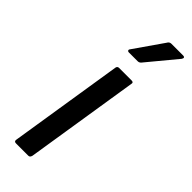

<svg xmlns="http://www.w3.org/2000/svg" viewBox="-235 -719 742 742"><g transform="rotate(45 136.0 -348.5)"><path d="M47 0Q36 0 38 -11L112 -479Q114 -488 123 -488H191Q202 -488 200 -479L126 -11Q123 0 115 0ZM106 -557Q102 -557 100 -560.5Q98 -564 102 -569L184 -687Q189 -697 200 -697H264Q270 -697 271.5 -693.5Q273 -690 269 -684L172 -567Q165 -557 156 -557Z"/></g></svg>

Font: Sofia Sans Semi Condensed Medium
Style: Italic
Weight: 500
Italic angle: -9°
Version: Version 4.100